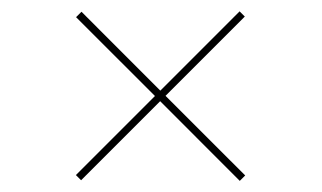

<svg xmlns="http://www.w3.org/2000/svg" viewBox="-20 -486 570 340"><path d="M404.6 -165.7 263.6 -306.8 123.6 -166.8 114.4 -176 254.4 -316 114.7 -455.6 124.3 -465.2 263.9 -325.5 404.3 -465.9 413.5 -456.7 273.1 -316.3 414.2 -175.3Z"/></svg>

Font: Bodoni* 16 Medium
Style: Regular
Weight: 500
Version: Version 2.2